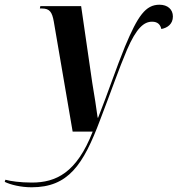

<svg xmlns="http://www.w3.org/2000/svg" viewBox="-142 -562 753 814"><path d="M-8 232C147 232 211 138 283 -55C329 -174 363 -273 396 -350C437 -445 469 -470 503 -470C527 -470 538 -457 542 -439C569 -444 591 -461 591 -492C591 -522 569 -542 534 -542C475 -542 442 -494 388 -365C351 -275 316 -169 274 -63H272C267 -99 258 -161 249 -212L202 -536H29L27 -526H36C69 -526 79 -510 86 -471L166 -4H251C183 171 95 212 -7 212C-56 212 -98 206 -119 200L-122 209C-98 221 -54 232 -8 232Z"/></svg>

Font: Noto Serif Display SemiCondensed SemiBold
Style: Italic
Weight: 600
Width: 4
Italic angle: -12°
Designer: Monotype Design Team
Foundry: Monotype Imaging Inc.
Version: Version 2.009